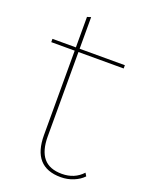

<svg xmlns="http://www.w3.org/2000/svg" viewBox="-126 -697 581 770"><g transform="rotate(20 164.5 -312.5)"><path d="M327 -28Q311 -11 285.5 -0.5Q260 10 231 10Q111 10 111 -126V-486H11V-500H111V-630L127 -635V-500H320V-486H127V-126Q127 -65 152.5 -34.5Q178 -4 231 -4Q285 -4 319 -41Z"/></g></svg>

Font: Work Sans Hairline
Style: Regular
Weight: 400
Designer: Wei Huang
Foundry: Wei Huang
Version: Version 1.032